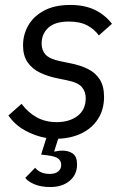

<svg xmlns="http://www.w3.org/2000/svg" viewBox="-20 -548 511 775"><path d="M183 207Q146 207 119.5 196Q93 185 82 170L122 129Q129 139 144 146.5Q159 154 181 154Q203 154 215 144Q227 134 227 118Q227 102 215.5 92.5Q204 83 172 79L146 76L167 9Q121 1 80 -22Q39 -45 14 -82L67 -129Q94 -93 129 -74Q164 -55 209 -55Q260 -55 293 -80Q326 -105 326 -152Q326 -178 310.5 -196.5Q295 -215 250 -224L211 -232Q172 -240 141 -255Q110 -270 91.5 -296.5Q73 -323 73 -365Q73 -408 94 -445Q115 -482 157.5 -505Q200 -528 264 -528Q321 -528 362 -508.5Q403 -489 432 -452L379 -405Q362 -429 333 -445Q304 -461 258 -461Q202 -461 175 -436Q148 -411 148 -372Q148 -345 164 -327.5Q180 -310 223 -301L262 -293Q304 -285 335 -269.5Q366 -254 383 -227Q400 -200 400 -157Q400 -106 376 -68.5Q352 -31 310.5 -10.5Q269 10 215 12L199 62L201 64Q206 63 213.5 61.5Q221 60 232 60Q257 60 274 72Q291 84 291 116Q291 157 261 182Q231 207 183 207Z"/></svg>

Font: IBM Plex Sans Var
Style: Italic
Weight: 400
Italic angle: -11.31°
Designer: Mike Abbink, Paul van der Laan, Pieter van Rosmalen
Foundry: Bold Monday
Version: Version 1.001